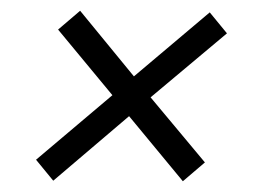

<svg xmlns="http://www.w3.org/2000/svg" viewBox="-20 -435 492 357"><path d="M79 -99 47 -138 189 -258 88 -380 129 -415 229 -293 370 -412 402 -373 260 -254 361 -133 320 -98 220 -219Z"/></svg>

Font: Archivo ExtraCondensed ExtraLight
Style: Italic
Weight: 250
Width: 2
Italic angle: -10°
Designer: Hector Gatti
Foundry: Omnibus-Type
Version: Version 2.001